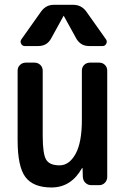

<svg xmlns="http://www.w3.org/2000/svg" viewBox="-20 -785 540 814"><path d="M198.2 9.8Q121.1 9.8 87.9 -34.2Q54.7 -78.1 54.7 -190.4V-485.4Q54.7 -500 64.9 -509.8Q75.2 -519.5 89.8 -519.5H126Q140.6 -519.5 150.9 -509.8Q161.1 -500 161.1 -485.4V-209Q161.1 -131.8 175.8 -107.9Q190.4 -84 232.4 -84Q273.4 -84 300.3 -132.3Q327.1 -180.7 327.1 -276.4V-485.4Q327.1 -500 336.9 -509.8Q346.7 -519.5 362.3 -519.5H400.4Q415 -519.5 424.8 -509.8Q434.6 -500 434.6 -485.4V-35.2Q434.6 -20.5 424.8 -10.3Q415 0 400.4 0H367.2Q352.5 0 342.3 -9.8Q332 -19.5 331.1 -35.2L330.1 -72.3H329.1Q327.1 -72.3 327.1 -71.3Q281.2 9.8 198.2 9.8ZM290 -764.6Q325.2 -764.6 345.7 -736.3L428.7 -619.1Q435.5 -610.4 430.7 -600.1Q425.8 -589.8 415 -589.8H357.4Q322.3 -589.8 303.7 -621.1L251 -716.8Q251 -717.8 250 -717.8Q249 -717.8 249 -716.8L196.3 -621.1Q178.7 -589.8 142.6 -589.8H85Q74.2 -589.8 69.3 -600.1Q64.5 -610.4 71.3 -619.1L154.3 -736.3Q175.8 -765.6 210 -764.6Z"/></svg>

Font: Rounded-L Mgen+ 1m medium
Style: Regular
Weight: 500
Designer: [Source Han Sans]
Ryoko NISHIZUKA  (kana & ideographs); Paul D. Hunt (Latin, Greek & Cyrillic); Wenlong ZHANG  (bopomofo
Version: Version 1.059.20150602